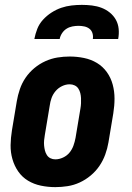

<svg xmlns="http://www.w3.org/2000/svg" viewBox="-20 -760 540 788"><path d="M207 8Q177 8 148 2Q119 -4 95 -18.5Q71 -33 55 -56Q39 -79 31 -107Q23 -135 23.5 -164.5Q24 -194 29 -225L49 -345Q53 -369 61.5 -394Q70 -419 85 -441Q100 -463 121 -480.5Q142 -498 166.5 -509Q191 -520 216 -524Q241 -528 266 -528Q296 -528 325 -522Q354 -516 378 -501.5Q402 -487 418.5 -464Q435 -441 442.5 -413Q450 -385 450 -355.5Q450 -326 445 -295L425 -175Q421 -151 412 -126Q403 -101 388 -79Q373 -57 352 -39.5Q331 -22 307 -11Q283 0 257.5 4Q232 8 207 8ZM207 -106Q223 -106 239 -113.5Q255 -121 265.5 -134Q276 -147 281.5 -162.5Q287 -178 290 -194L310 -314Q312 -325 312.5 -336Q313 -347 312.5 -357.5Q312 -368 309.5 -378Q307 -388 301.5 -396.5Q296 -405 286.5 -409.5Q277 -414 266 -414Q250 -414 234.5 -406.5Q219 -399 208 -386Q197 -373 191.5 -357.5Q186 -342 184 -326L164 -206Q162 -195 161 -184Q160 -173 161 -162.5Q162 -152 164.5 -142Q167 -132 172.5 -123.5Q178 -115 187 -110.5Q196 -106 207 -106ZM121 -600Q125 -621 133 -641.5Q141 -662 156.5 -679Q172 -696 191.5 -708.5Q211 -721 231.5 -728Q252 -735 273.5 -737.5Q295 -740 316 -740Q337 -740 357.5 -737.5Q378 -735 396.5 -728Q415 -721 430.5 -708.5Q446 -696 455.5 -679Q465 -662 467 -641.5Q469 -621 465 -600H361Q363 -612 359.5 -623.5Q356 -635 347 -642Q338 -649 326 -651.5Q314 -654 302 -654Q290 -654 277 -651.5Q264 -649 253 -642Q242 -635 234.5 -623.5Q227 -612 225 -600Z"/></svg>

Font: Iosevka Heavy
Style: Italic
Weight: 900
Italic angle: -9°
Monospace: yes
Designer: Belleve Invis
Foundry: Belleve Invis
Version: Version 32.5.0; ttfautohint (v1.8.4)